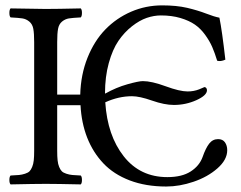

<svg xmlns="http://www.w3.org/2000/svg" viewBox="-20 -678 887 708"><path d="M190.9 -122.1Q190.9 -100.6 192.4 -86.7Q193.8 -72.8 198.2 -62.3Q202.6 -51.8 208 -46.4Q213.4 -41 224.6 -37.4Q235.8 -33.7 246.8 -32.7Q257.8 -31.7 277.8 -30.8Q282.2 -26.4 282.2 -14.4Q282.2 -2.4 277.8 2Q188 0 148.9 0Q108.9 0 19 2Q14.6 -2.4 14.6 -14.4Q14.6 -26.4 19 -30.8Q39.1 -31.7 50 -32.7Q61 -33.7 72.3 -37.4Q83.5 -41 88.9 -46.4Q94.2 -51.8 98.6 -62.3Q103 -72.8 104.5 -86.7Q106 -100.6 106 -122.1V-522.9Q106 -554.7 102.8 -571.8Q99.6 -588.9 88.1 -598.4Q76.7 -607.9 62.7 -610.1Q48.8 -612.3 19 -613.8Q14.6 -618.2 14.6 -630.4Q14.6 -642.6 19 -647Q112.8 -645 147.9 -645Q189.9 -645 277.8 -647Q282.2 -642.6 282.2 -630.4Q282.2 -618.2 277.8 -613.8Q248 -612.3 234.1 -610.1Q220.2 -607.9 208.7 -598.4Q197.3 -588.9 194.1 -571.8Q190.9 -554.7 190.9 -522.9V-329.1H275.9Q277.8 -402.8 302.7 -465.1Q327.6 -527.3 368.4 -569.3Q409.2 -611.3 463.4 -634.8Q517.6 -658.2 578.1 -658.2Q630.9 -658.2 669.7 -649.2Q708.5 -640.1 739.5 -628.2Q770.5 -616.2 789.1 -612.8Q798.8 -565.4 811 -458Q793.5 -450.2 780.8 -454.1Q772 -482.9 762.5 -504.9Q752.9 -526.9 736.3 -549.8Q719.7 -572.8 698.5 -587.4Q677.2 -602.1 645.3 -611.6Q613.3 -621.1 573.2 -621.1Q547.9 -621.1 521.2 -612.1Q494.6 -603 466.6 -581.1Q438.5 -559.1 416.7 -527.3Q395 -495.6 381.1 -445.3Q367.2 -395 367.2 -334L368.2 -333Q408.2 -355.5 449.7 -367.2Q491.2 -378.9 506.8 -378.9Q539.1 -378.9 590.8 -359.9Q642.6 -340.8 671.9 -340.8Q694.8 -340.8 714.4 -348.6L733.9 -356.9Q737.3 -356.9 740.2 -353.8Q743.2 -350.6 743.2 -345.2Q743.2 -326.2 704.1 -308.6Q665 -291 621.1 -291Q586.4 -291 540.5 -307.1Q494.6 -323.2 466.8 -323.2Q417.5 -323.2 368.2 -300.8Q376 -178.2 436.3 -101.6Q496.6 -24.9 597.2 -24.9Q650.9 -24.9 683.1 -45.7Q715.3 -66.4 727.1 -99.1Q738.3 -131.3 751.2 -148.2Q764.2 -165 784.2 -165Q801.3 -165 809.6 -153.1Q817.9 -141.1 817.9 -124Q817.9 -88.9 781.7 -57.1Q745.6 -25.4 693.8 -7.8Q642.1 9.8 592.8 9.8Q517.6 9.8 458.5 -12.7Q399.4 -35.2 361.1 -75.7Q322.8 -116.2 301.5 -170.4Q280.3 -224.6 276.9 -290H190.9Z"/></svg>

Font: Common Serif SemiBold
Style: Regular
Weight: 600
Designer: Philipp H. Poll, Khaled Hosny
Foundry: Stefan Peev, Context Ltd.
Version: Version 1.026